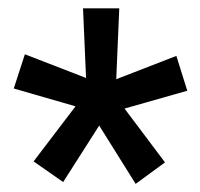

<svg xmlns="http://www.w3.org/2000/svg" viewBox="-20 -731 482 463"><path d="M162.1 -474.6 13.2 -517.6 40 -600.1 187.5 -543 180.2 -710.9H267.6L260.3 -540L405.3 -596.2L431.6 -512.2L280.3 -469.2L377.9 -339.4L307.1 -287.6L219.2 -428.2L132.3 -292L61 -341.8Z"/></svg>

Font: RobotoDraft Medium
Style: Regular
Weight: 500
Version: Version 2.001152; 2014